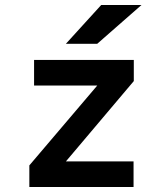

<svg xmlns="http://www.w3.org/2000/svg" viewBox="-20 -752 656 772"><path d="M98 0V-87L371 -408H117V-511H518V-426L245 -103H517V0ZM245 -576 387 -732H549L371 -576Z"/></svg>

Font: Overpass Mono
Style: Bold
Weight: 700
Monospace: yes
Designer: Delve Withrington, Dave Bailey
Foundry: Delve Fonts LLC
Version: Version 4.000